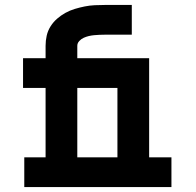

<svg xmlns="http://www.w3.org/2000/svg" viewBox="-20 -755 790 775"><path d="M78 0V-120H164V-400H73V-520H164V-570Q164 -591 168.5 -611Q173 -631 184 -648.5Q195 -666 210.5 -679.5Q226 -693 244 -703Q262 -713 282 -719Q302 -725 322 -729Q342 -733 362.5 -734Q383 -735 404 -735H512V-615H404Q393 -615 382 -614.5Q371 -614 360 -613Q349 -612 338.5 -609.5Q328 -607 318 -602.5Q308 -598 300 -589.5Q292 -581 292 -570V-520H582V-120H672V0ZM292 -120H454V-400H292Z"/></svg>

Font: Iosevka Etoile Heavy
Style: Regular
Weight: 900
Designer: Belleve Invis
Foundry: Belleve Invis
Version: Version 22.1.2; ttfautohint (v1.8.4)